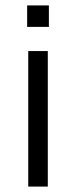

<svg xmlns="http://www.w3.org/2000/svg" viewBox="-20 -687 280 707"><path d="M84 0V-499H156V0ZM80 -588V-667H160V-588Z"/></svg>

Font: Maven Pro VF Beta
Style: Regular
Weight: 400
Designer: Joe Prince
Foundry: Joe Prince
Version: Version 2.002